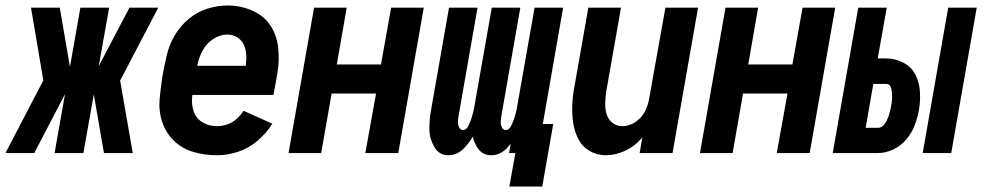

<svg xmlns="http://www.w3.org/2000/svg" viewBox="-66 -558 3586 700"><path d="M-46 0 92 -265 47 -530H152L189 -314L227 -530H332L294 -317L406 -530H511L373 -266L372 -264L418 0H313L276 -214L238 0H133L171 -215L59 0Z M724 8Q680 8 639 -4Q598 -16 568.5 -44.5Q539 -73 525.5 -113Q512 -153 516 -197Q520 -241 527 -285Q534 -322 542.5 -358.5Q551 -395 571 -429Q591 -463 622 -489Q653 -515 690.5 -526.5Q728 -538 764 -538Q810 -538 852.5 -520Q895 -502 919.5 -465.5Q944 -429 948.5 -382Q953 -335 945 -289L931 -212H635V-210Q631 -181 639.5 -154Q648 -127 671.5 -112.5Q695 -98 724 -98Q786 -98 822 -154L927 -107Q905 -72 872.5 -44.5Q840 -17 801.5 -4.5Q763 8 724 8ZM653 -318H830Q832 -334 832 -350Q832 -371 825 -390Q818 -409 801 -420.5Q784 -432 763 -432Q736 -432 711 -415.5Q686 -399 672.5 -373.5Q659 -348 654 -322Z M986 0 1079 -530H1198L1162 -323H1323L1360 -530H1479L1386 0H1266L1305 -217H1143L1105 0Z M1791 122 1813 0H1790L1796 -34Q1791 -28 1786 -22Q1759 8 1725 8Q1691 8 1673 -22Q1662 -40 1658 -60Q1647 -41 1630 -22Q1603 8 1569 8Q1535 8 1517.5 -22Q1500 -52 1499.5 -86Q1499 -120 1505 -154L1571 -530H1675L1606 -136Q1604 -125 1603.5 -115Q1603 -105 1607.5 -94.5Q1612 -84 1622 -84Q1634 -84 1641 -98Q1648 -112 1652 -124Q1656 -136 1659 -148Q1662 -160 1664 -173L1727 -530H1831L1762 -136Q1760 -125 1759.5 -115Q1759 -105 1763.5 -94.5Q1768 -84 1778 -84Q1790 -84 1797 -98Q1804 -112 1808 -124Q1812 -136 1815 -148Q1818 -160 1820 -173L1883 -530H1987L1913 -106H1951L1911 122Z M2143 8Q2110 8 2083 -8Q2056 -24 2042 -52Q2028 -80 2023.5 -111.5Q2019 -143 2020.5 -176Q2022 -209 2028 -241L2079 -530H2198L2144 -223Q2141 -202 2140.5 -181.5Q2140 -161 2145.5 -142Q2151 -123 2166.5 -110.5Q2182 -98 2203 -98Q2228 -98 2250.5 -113Q2273 -128 2285 -151Q2297 -174 2301 -200L2360 -530H2479L2386 0H2266L2276 -58L2275 -56Q2250 -26 2214.5 -9Q2179 8 2143 8Z M2486 0 2579 -530H2698L2662 -323H2823L2860 -530H2979L2886 0H2766L2805 -217H2643L2605 0Z M2970 0 3063 -530H3167L3134 -345H3164Q3198 -345 3227.5 -329.5Q3257 -314 3271.5 -285.5Q3286 -257 3288 -223Q3290 -189 3284 -155Q3279 -128 3268.5 -100.5Q3258 -73 3238 -49.5Q3218 -26 3190.5 -13Q3163 0 3135 0ZM3298 0 3391 -530H3495L3402 0ZM3090 -92H3135Q3151 -92 3161 -108.5Q3171 -125 3175.5 -140.5Q3180 -156 3183 -171.5Q3186 -187 3186.5 -202.5Q3187 -218 3183.5 -235Q3180 -252 3164 -252H3118Z"/></svg>

Font: Iosevka SS08
Style: Bold Italic
Weight: 700
Italic angle: -10°
Monospace: yes
Designer: Belleve Invis
Foundry: Belleve Invis
Version: 2.1.0; ttfautohint (v1.8.2)